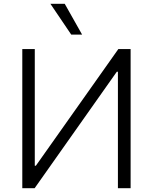

<svg xmlns="http://www.w3.org/2000/svg" viewBox="-20 -984 800 1004"><path d="M96.6 -727.3H161.9V-117.5H167.6L598.7 -727.3H663V0H596.6V-609H590.9L161.2 0H96.6ZM352.6 -802.9 243.6 -964.1H318.5L409.4 -802.9Z"/></svg>

Font: Inter Light BETA
Style: Regular
Weight: 300
Designer: Rasmus Andersson
Foundry: rsms
Version: Version 3.011;git-f93a4a705